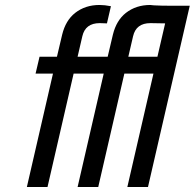

<svg xmlns="http://www.w3.org/2000/svg" viewBox="-20 -752 783 772"><path d="M613 -524 644 -658Q617 -659 585 -659Q527 -659 515 -606L496 -524ZM743 -729 575 0H492L597 -456H480L375 0H292L397 -456H276L171 0H88L193 -456H123L139 -524H209L230 -613Q244 -670 282 -700Q323 -732 380 -732Q401 -732 426 -727L410 -658Q397 -659 381 -659Q323 -659 311 -606L292 -524H413L434 -613Q448 -670 486 -700Q527 -732 584 -732Q585 -732 588.5 -731.5Q592 -731 599 -730.5Q606 -730 612 -730Q627 -729 660 -729Z"/></svg>

Font: Miedinger
Style: Italic
Weight: 400
Italic angle: -13°
Version: Version 001.000